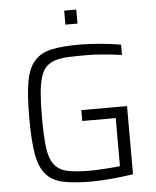

<svg xmlns="http://www.w3.org/2000/svg" viewBox="-59 -926 797 983"><g transform="rotate(-5 339.5 -434.0)"><path d="M82 0ZM523 -305H351V-361H586V-11Q561 -7 533 -3.5Q505 0 476.5 2.5Q448 5 420.5 6.5Q393 8 370 8Q280 8 224 -4.5Q168 -17 136.5 -54.5Q105 -92 93.5 -161Q82 -230 82 -344Q82 -458 93.5 -527Q105 -596 137 -633.5Q169 -671 225 -683.5Q281 -696 370 -696Q395 -696 423.5 -694.5Q452 -693 480.5 -690.5Q509 -688 535.5 -684.5Q562 -681 583 -677V-624Q536 -631 487 -635Q438 -639 407 -639Q353 -639 312.5 -637.5Q272 -636 243.5 -627.5Q215 -619 196 -601Q177 -583 166.5 -550Q156 -517 151.5 -467Q147 -417 147 -344Q147 -247 154 -189Q161 -131 184 -99.5Q207 -68 251 -58Q295 -48 370 -48Q387 -48 407.5 -49Q428 -50 449 -51.5Q470 -53 489.5 -54.5Q509 -56 523 -58ZM308 -804ZM308 -804V-876H370V-804Z"/></g></svg>

Font: Azeri Sans Light
Style: Regular
Weight: 300
Designer: Hector Gatti & Omnibus-Type (original fonts) / Cristiano Sobral (main changes and remastering)
Version: Version 1.000; ttfautohint (v1.6)